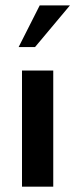

<svg xmlns="http://www.w3.org/2000/svg" viewBox="-20 -700 282 720"><path d="M242.2 -679.7 111.3 -523.4H49.8L128.9 -679.7ZM179.7 0H62.5V-435.5H179.7Z"/></svg>

Font: Namkio Khamti Book
Style: Bold
Weight: 800
Designer: Debbi Hosken
Foundry: SIL International
Version: Version 3.917